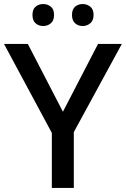

<svg xmlns="http://www.w3.org/2000/svg" viewBox="-20 -932 624 952"><path d="M292 -378 466 -714H584L346 -277V0H237V-273L0 -714H118ZM141 -858Q141 -886 156.5 -899Q172 -912 194 -912Q216 -912 232 -899Q248 -886 248 -858Q248 -830 232 -816.5Q216 -803 194 -803Q172 -803 156.5 -816.5Q141 -830 141 -858ZM337 -858Q337 -886 352.5 -899Q368 -912 390 -912Q411 -912 427.5 -899Q444 -886 444 -858Q444 -830 427.5 -816.5Q411 -803 390 -803Q368 -803 352.5 -816.5Q337 -830 337 -858Z"/></svg>

Font: Noto Sans Thai Looped Medium
Style: Regular
Weight: 500
Designer: Sasikarn Vongin, Ben Mitchell
Foundry: The Fontpad Ltd
Version: Version 1.001; ttfautohint (v1.8.4.7-5d5b)